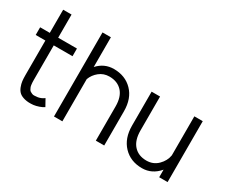

<svg xmlns="http://www.w3.org/2000/svg" viewBox="-108 -1039 1652 1385"><g transform="rotate(30 718.5 -347.0)"><path d="M294.9 -84.5 326.7 -27.3Q312 -17.1 288.3 -8.8Q264.6 -0.5 244.1 2Q202.6 6.3 172.4 -1.2Q142.1 -8.8 126 -23.2Q109.9 -37.6 100.6 -61.8Q91.3 -85.9 88.9 -106.7Q86.4 -127.4 86.4 -155.3V-443.4H5.9V-507.3H86.4V-700.2H156.2V-507.3H312.5V-443.4H156.2V-155.3Q156.2 -143.6 156.7 -134.3Q157.2 -125 158.7 -114.5Q160.2 -104 163.1 -96.9Q166 -89.8 170.4 -82Q174.8 -74.2 181.4 -70.3Q188 -66.4 196.8 -62.5Q205.6 -58.6 217.3 -59.6Q229 -60.5 244.1 -62Q272 -66.9 294.9 -84.5Z M483.9 -700.2V-452.6Q539.6 -513.2 617.7 -513.2Q713.4 -513.2 772.9 -451.9Q832.5 -390.6 832.5 -285.2V0H762.7V-285.2Q762.7 -365.7 723.6 -407.7Q684.6 -449.7 617.7 -449.7Q569.8 -449.7 534.4 -421.1Q499 -392.6 483.9 -351.6V0H414.1V-700.2Z M1360.4 -507.3V0H1290.5V-63Q1232.4 5.9 1149.4 5.9Q1053.7 5.9 994.1 -56.6Q934.6 -119.1 934.6 -224.6V-507.3H1004.9V-224.6Q1004.9 -143.6 1043.7 -100.6Q1082.5 -57.6 1149.4 -57.6Q1206.1 -57.6 1244.4 -95.7Q1282.7 -133.8 1290.5 -182.1V-507.3Z"/></g></svg>

Font: LilGrotesk
Style: Regular
Weight: 400
Designer: BSozoo
Foundry: BSozoo
Version: Version 1.004;PS 001.004;hotconv 1.0.70;makeotf.lib2.5.58329